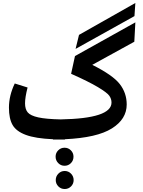

<svg xmlns="http://www.w3.org/2000/svg" viewBox="-20 -919 961 1288"><path d="M888 -899 882 -811 487 -591 510 -685ZM457 -424 483 -543 888 -769 881 -639 599 -484Q737 -415 783.5 -355Q830 -295 830 -218Q830 -120 730.5 -57.5Q631 5 416 15L415 17H374H336L335 15Q218 10 153.5 -14Q89 -38 64.5 -80.5Q40 -123 40 -197Q40 -278 79 -359L165 -332Q148 -266 148 -226Q148 -186 166.5 -164.5Q185 -143 237 -131.5Q289 -120 387 -118Q728 -124 728 -231Q728 -256 713 -277Q698 -298 636 -335Q574 -372 457 -424ZM473 132Q473 158 455.5 175.5Q438 193 413 193Q388 193 370.5 175Q353 157 353 132Q353 107 370.5 89.5Q388 72 413 72Q438 72 455.5 89.5Q473 107 473 132ZM371.5 246Q389 228 414 228Q439 228 456.5 246Q474 264 474 289Q474 314 456.5 331.5Q439 349 414 349Q389 349 371.5 331.5Q354 314 354 289Q354 264 371.5 246Z"/></svg>

Font: FiraGO SemiBold
Style: Regular
Weight: 600
Designer: bBox Type
Foundry: bBox Type GmbH
Version: Version 1.001;PS 001.001;hotconv 1.0.88;makeotf.lib2.5.64775